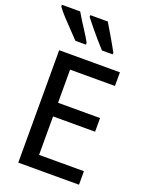

<svg xmlns="http://www.w3.org/2000/svg" viewBox="-185 -1124 936 1215"><g transform="rotate(20 282.5 -516.5)"><path d="M96 0V-757H505V-665H203V-442H486V-350H203V-91H505V0ZM172 -848Q148 -874 118.5 -904Q89 -934 61.5 -964Q34 -994 14 -1021V-1033H137Q167 -982 197 -936.5Q227 -891 243 -861V-848ZM351 -848Q327 -874 301 -904Q275 -934 250.5 -964Q226 -994 205 -1021V-1033H323Q354 -982 380 -936.5Q406 -891 423 -861V-848Z"/></g></svg>

Font: Menbere
Style: Regular
Weight: 400
Designer: Aleme Tadesse
Foundry: Sorkin Type Co
Version: Version 1.000